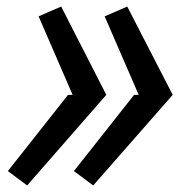

<svg xmlns="http://www.w3.org/2000/svg" viewBox="-20 -615 590 587"><path d="M265 -48 206 -92 390 -325H404L300 -565L369 -595L508 -325ZM63 -48 4 -92 188 -325H202L98 -565L167 -595L305 -325Z"/></svg>

Font: Lode Dark Term
Style: Bold Italic
Weight: 700
Italic angle: -11°
Monospace: yes
Designer: Belleve Invis
Foundry: Belleve Invis
Version: Version 29.2.0